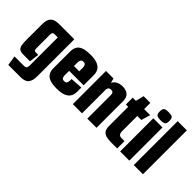

<svg xmlns="http://www.w3.org/2000/svg" viewBox="-42 -1183 1923 1923"><g transform="rotate(45 919.0 -221.5)"><path d="M78 179 62 75H194Q218 75 226 64.5Q234 54 234 25V-366H189Q177 -366 170.5 -362Q164 -358 161.5 -350Q159 -342 159 -328V-147Q159 -127 162 -118Q165 -109 171.5 -106.5Q178 -104 190 -104H219L206 0H116Q75 0 57 -13Q39 -26 34 -55.5Q29 -85 29 -132V-350Q29 -389 40 -415.5Q51 -442 77 -456Q103 -470 148 -470H364V60Q364 116 339.5 147.5Q315 179 251 179Z M588 5Q519 5 483 -11Q447 -27 434 -55Q421 -83 421 -117V-354Q421 -389 434 -416.5Q447 -444 483 -460Q519 -476 590 -476Q651 -476 687.5 -461Q724 -446 740 -419Q756 -392 756 -356V-271L626 -262V-332Q626 -346 618.5 -361Q611 -376 589 -376Q566 -376 558.5 -361Q551 -346 551 -332V-142Q551 -128 558.5 -114.5Q566 -101 587 -101Q611 -101 618.5 -114.5Q626 -128 626 -144V-169L756 -178V-117Q756 -81 740 -53.5Q724 -26 687.5 -10.5Q651 5 588 5ZM436 -210V-278H756V-210Z M813 -470H919L932 -421Q946 -449 974.5 -464Q1003 -479 1041 -479Q1091 -479 1119.5 -454Q1148 -429 1148 -377V0H1018V-332Q1018 -354 1009.5 -364Q1001 -374 981 -374Q964 -374 954.5 -365Q945 -356 943 -338V0H813Z M1360 0Q1322 0 1291 -6.5Q1260 -13 1242 -34.5Q1224 -56 1224 -102V-373H1191V-470H1236L1258 -558H1353V-470H1439L1410 -373H1353V-163Q1353 -130 1364.5 -117Q1376 -104 1400 -104H1441V0Z M1483 0V-470H1613V0ZM1548 -507Q1505 -507 1492.5 -519.5Q1480 -532 1480 -564Q1480 -598 1492.5 -610Q1505 -622 1548 -622Q1592 -622 1604 -610Q1616 -598 1616 -564Q1616 -532 1604 -519.5Q1592 -507 1548 -507Z M1676 -622H1806V0H1676Z"/></g></svg>

Font: Smooch Sans Thin ExtraBold
Style: Regular
Weight: 800
Version: Version 1.010